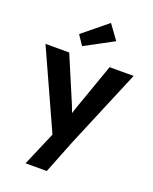

<svg xmlns="http://www.w3.org/2000/svg" viewBox="-183 -896 974 1224"><g transform="rotate(20 304.0 -283.5)"><path d="M146 230 262 -41 264 42 5 -529H166L296 -222Q303 -206 311 -183Q319 -160 323 -139L299 -129Q306 -146 313.5 -168Q321 -190 329 -215L440 -529H603L381 0L290 230ZM229 -595 185 -661 352 -797 423 -699Z"/></g></svg>

Font: Readex Pro SemiBold
Style: Regular
Weight: 600
Designer: Bonnie Shaver-Troup, Thomas Jockin
Foundry: Lexend
Version: Version 1.204